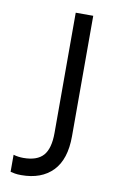

<svg xmlns="http://www.w3.org/2000/svg" viewBox="-82 -747 502 799"><g transform="rotate(10 169.0 -347.5)"><path d="M66 5Q49 5 38.5 3Q28 1 20 -1V-73Q29 -70 40.5 -68.5Q52 -67 62 -67Q120 -67 146 -96.5Q172 -126 172 -192V-700H246V-191Q246 -93 198.5 -44Q151 5 66 5Z"/></g></svg>

Font: Tilda Sans
Style: Regular
Weight: 400
Designer: ParaType Ltd
Foundry: ParaType Ltd
Version: Version 1.009